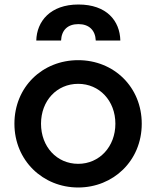

<svg xmlns="http://www.w3.org/2000/svg" viewBox="-20 -820 693 852"><path d="M327 12C482 12 609 -106 609 -271C609 -434 485 -553 327 -553C168 -553 44 -434 44 -271C44 -108 170 12 327 12ZM141 -640H251C253 -686 280 -713 328 -713C375 -713 403 -686 405 -640H514C512 -728 453 -800 328 -800C203 -800 143 -725 141 -640ZM162 -271C162 -373 232 -448 327 -448C421 -448 492 -373 492 -271C492 -169 421 -93 327 -93C232 -93 162 -169 162 -271Z"/></svg>

Font: Mluvka SemiBold
Style: Regular
Weight: 600
Designer: Modified by Jiří Krblich, Original typeface by Gumpita Rahayu
Foundry: Gumpita Rahayu & Jiří Krblich
Version: Version 2.000;Glyphs 3.1.1 (3134)